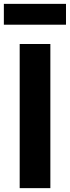

<svg xmlns="http://www.w3.org/2000/svg" viewBox="-23 -975 362 995"><path d="M319 -847V-955H-3V-847ZM238 -747H79V0H238Z"/></svg>

Font: Glow Sans SC Normal
Style: Bold
Weight: 700
Designer: Ryoko NISHIZUKA (kana, bopomofo & ideographs); Paul D. Hunt (Latin, Greek & Cyrillic); Sandoll Communications, Soo-young
Version: Version 0.93